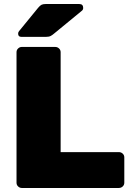

<svg xmlns="http://www.w3.org/2000/svg" viewBox="-20 -933 651 953"><path d="M88 0Q78 0 70 -7.5Q62 -15 62 -26V-674Q62 -685 70 -692.5Q78 -700 88 -700H254Q265 -700 273 -692.5Q281 -685 281 -674V-178H570Q581 -178 589 -170.5Q597 -163 597 -152V-26Q597 -15 589 -7.5Q581 0 570 0ZM86 -750Q70 -750 70 -766Q70 -774 75 -779L169 -894Q179 -906 186.5 -909.5Q194 -913 206 -913H374Q393 -913 393 -893Q393 -886 388 -881L248 -766Q240 -759 231.5 -754.5Q223 -750 208 -750Z"/></svg>

Font: Rubik ExtraBold
Style: Regular
Weight: 800
Designer: Hubert and Fischer
Foundry: Hubert and Fischer
Version: Version 2.300;gftools[0.9.30]